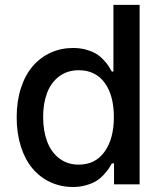

<svg xmlns="http://www.w3.org/2000/svg" viewBox="-20 -747 666 778"><path d="M275.6 10.7Q226.2 10.7 184.1 -8.9Q142 -28.4 111.9 -64.1Q81.7 -99.8 64.6 -153.2Q47.6 -206.7 47.6 -271.7Q47.6 -336.6 64.8 -389.9Q82 -443.2 112.6 -478.7Q143.1 -514.2 185 -533.4Q226.9 -552.6 276.3 -552.6Q305.4 -552.6 329.9 -545.5Q354.4 -538.4 369.7 -529.1Q384.9 -519.9 399.1 -504.8Q413.4 -489.7 419.2 -480.5Q425.1 -471.2 433.2 -457H439.6V-727.3H545.8V0H442.1V-84.9H433.2Q425.8 -71.4 418.9 -61.3Q411.9 -51.1 398.1 -36.6Q384.2 -22 368.4 -12.6Q352.6 -3.2 328.3 3.7Q304 10.7 275.6 10.7ZM299 -79.9Q366.5 -79.9 403.9 -132.5Q441.4 -185 441.4 -272.7Q441.4 -360.1 404.3 -411.2Q367.2 -462.4 299 -462.4Q252.5 -462.4 219.5 -437.3Q186.4 -412.3 170.6 -370Q154.8 -327.8 154.8 -272.7Q154.8 -217.3 170.8 -174.2Q186.8 -131 219.8 -105.5Q252.8 -79.9 299 -79.9Z"/></svg>

Font: TID UI Medium
Style: Regular
Weight: 500
Designer: The TID Project Authors
Foundry: Bakken & Bæck
Version: Version 1.001;hotconv 1.0.109;makeotfexe 2.5.65596